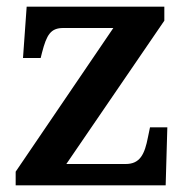

<svg xmlns="http://www.w3.org/2000/svg" viewBox="-20 -556 562 576"><path d="M27 0H477L482 -174H430L424 -145C414 -93 400 -64 357 -64H179L473 -494V-536H60L49 -382H102L106 -398C120 -452 132 -472 170 -472H320L27 -41Z"/></svg>

Font: Noto Serif Yezidi SemiBold
Style: Regular
Weight: 600
Designer: Dalton Maag Ltd
Foundry: Dalton Maag Ltd
Version: Version 1.001